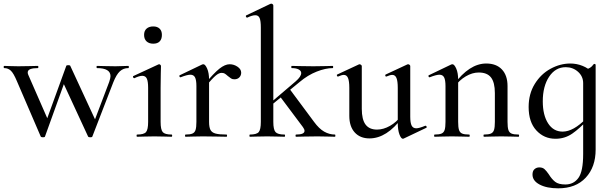

<svg xmlns="http://www.w3.org/2000/svg" viewBox="-27 -745 3332 1046"><path d="M-4 -374Q-7 -374 -7 -380Q-7 -386 -4 -386Q15 -386 26 -385L73 -384L138 -385Q153 -386 179 -386Q182 -386 182 -380Q182 -374 179 -374Q153 -374 138.5 -368.5Q124 -363 124 -350Q124 -343 128 -335L241 -77L204 -28L334 -386Q335 -390 345 -390Q355 -390 356 -386L499 -77L463 -22L568 -299Q575 -320 575 -330Q575 -374 501 -374Q499 -374 499 -380Q499 -386 501 -386Q528 -386 542 -385L602 -384L639 -385Q649 -386 672 -386Q675 -386 675 -380Q675 -374 672 -374Q645 -374 626 -356.5Q607 -339 590 -296L476 -1Q475 3 465 3Q456 3 453 -1L310 -310L347 -359L218 -1Q217 3 207 3Q198 3 195 -1L65 -303Q47 -346 32 -360Q17 -374 -4 -374Z M720 -12Q757 -12 768.5 -25.5Q780 -39 780 -81V-266Q780 -301 773 -316.5Q766 -332 748 -332Q732 -332 705 -319H704Q700 -319 698 -324.5Q696 -330 700 -331L836 -394L840 -395Q843 -395 846.5 -392Q850 -389 850 -385Q850 -378 849 -345Q848 -312 848 -267V-81Q848 -39 859.5 -25.5Q871 -12 908 -12Q911 -12 911 -6Q911 0 908 0Q884 0 869 -1L814 -2L759 -1Q744 0 720 0Q717 0 717 -6Q717 -12 720 -12ZM758 -555Q758 -577 771.5 -589Q785 -601 808 -601Q830 -601 842.5 -589Q855 -577 855 -555Q855 -532 843 -519.5Q831 -507 808 -507Q785 -507 771.5 -519.5Q758 -532 758 -555Z M1224 -395Q1247 -395 1267 -381.5Q1287 -368 1287 -349Q1287 -334 1277 -323.5Q1267 -313 1250 -313Q1239 -313 1232 -317.5Q1225 -322 1214 -331Q1204 -340 1197.5 -344Q1191 -348 1180 -348Q1166 -348 1148.5 -333.5Q1131 -319 1090 -271L1084 -282Q1138 -347 1168.5 -371Q1199 -395 1224 -395ZM984 -12Q1009 -12 1021.5 -17.5Q1034 -23 1038.5 -37.5Q1043 -52 1043 -81V-276Q1043 -309 1035.5 -323.5Q1028 -338 1010 -338Q993 -338 957 -324H955Q952 -324 950.5 -329Q949 -334 952 -335L1075 -394L1081 -395Q1091 -395 1101.5 -371.5Q1112 -348 1112 -310V-81Q1112 -52 1119.5 -37.5Q1127 -23 1147 -17.5Q1167 -12 1207 -12Q1210 -12 1210 -6Q1210 0 1207 0Q1174 0 1154 -1L1078 -2L1022 -1Q1008 0 984 0Q981 0 981 -6Q981 -12 984 -12Z M1334 -12Q1371 -12 1382.5 -25.5Q1394 -39 1394 -81V-595Q1394 -631 1387.5 -646.5Q1381 -662 1364 -662Q1347 -662 1320 -649H1319Q1315 -649 1313 -654Q1311 -659 1314 -661L1446 -724L1451 -725Q1455 -725 1458.5 -722Q1462 -719 1462 -715V-81Q1462 -39 1474 -25.5Q1486 -12 1523 -12Q1526 -12 1526 -6Q1526 0 1523 0Q1498 0 1484 -1L1429 -2L1372 -1Q1358 0 1334 0Q1332 0 1332 -6Q1332 -12 1334 -12ZM1586 -12Q1632 -12 1632 -32Q1632 -41 1623 -53L1498 -220L1551 -260L1684 -81Q1711 -44 1739 -28Q1767 -12 1798 -12Q1800 -12 1800 -6Q1800 0 1798 0Q1773 0 1759 -1L1703 -2L1630 -1Q1614 0 1586 0Q1583 0 1583 -6Q1583 -12 1586 -12ZM1434 -174 1584 -302Q1614 -328 1614 -347Q1614 -359 1600.5 -366.5Q1587 -374 1562 -374Q1560 -374 1560 -380Q1560 -386 1562 -386Q1590 -386 1606 -385L1680 -384L1748 -385Q1762 -386 1786 -386Q1788 -386 1788 -380Q1788 -374 1786 -374Q1747 -374 1698.5 -355Q1650 -336 1605 -298L1439 -162Z M1876 -114V-266Q1876 -303 1869 -320Q1862 -337 1846 -337Q1835 -337 1815 -328H1813Q1810 -328 1808.5 -333Q1807 -338 1810 -339L1928 -394L1932 -395Q1935 -395 1939.5 -392Q1944 -389 1944 -385V-152Q1944 -94 1964.5 -66.5Q1985 -39 2027 -39Q2062 -39 2098 -59.5Q2134 -80 2159 -115L2164 -104Q2080 9 1986 9Q1935 9 1905.5 -23.5Q1876 -56 1876 -114ZM2241 -46Q2256 -46 2290 -60H2291Q2295 -60 2297 -55.5Q2299 -51 2296 -49L2172 10L2168 11Q2158 11 2149 -13Q2140 -37 2140 -76V-266Q2140 -303 2133 -320Q2126 -337 2110 -337Q2099 -337 2078 -328H2076Q2073 -328 2072 -333Q2071 -338 2074 -339L2192 -394L2196 -395Q2200 -395 2204 -392Q2208 -389 2208 -385V-110Q2208 -76 2215.5 -61Q2223 -46 2241 -46Z M2610 -12Q2635 -12 2647.5 -17.5Q2660 -23 2664.5 -37.5Q2669 -52 2669 -81V-238Q2669 -296 2648 -323Q2627 -350 2581 -350Q2546 -350 2510.5 -329Q2475 -308 2450 -273L2446 -285Q2530 -399 2622 -399Q2677 -399 2707.5 -366.5Q2738 -334 2738 -276V-81Q2738 -52 2742.5 -37.5Q2747 -23 2759.5 -17.5Q2772 -12 2798 -12Q2801 -12 2801 -6Q2801 0 2798 0Q2774 0 2759 -1L2704 -2L2649 -1Q2634 0 2610 0Q2607 0 2607 -6Q2607 -12 2610 -12ZM2341 -12Q2366 -12 2378.5 -17.5Q2391 -23 2395.5 -37.5Q2400 -52 2400 -81V-276Q2400 -309 2392.5 -323.5Q2385 -338 2367 -338Q2350 -338 2314 -324H2312Q2309 -324 2307.5 -329Q2306 -334 2309 -335L2432 -394L2438 -395Q2448 -395 2458.5 -371.5Q2469 -348 2469 -310V-81Q2469 -52 2473.5 -37.5Q2478 -23 2490.5 -17.5Q2503 -12 2529 -12Q2532 -12 2532 -6Q2532 0 2529 0Q2505 0 2490 -1L2435 -2L2379 -1Q2365 0 2341 0Q2338 0 2338 -6Q2338 -12 2341 -12Z M2874 206Q2874 186 2885 176.5Q2896 167 2911 167Q2929 167 2939.5 176.5Q2950 186 2963 205Q2979 231 2997.5 245.5Q3016 260 3053 260Q3098 260 3124 224.5Q3150 189 3150 94V-360Q3174 -368 3186 -375Q3198 -382 3208 -396Q3209 -397 3211 -397Q3213 -397 3215.5 -395.5Q3218 -394 3218 -393V70Q3218 165 3164 223Q3110 281 3014 281Q2952 281 2913 260.5Q2874 240 2874 206ZM2853 -162Q2853 -234 2886.5 -288Q2920 -342 2972.5 -370.5Q3025 -399 3080 -399Q3115 -399 3147 -386Q3179 -373 3201 -350L3150 -292Q3150 -329 3122 -354Q3094 -379 3055 -379Q2999 -379 2964.5 -327Q2930 -275 2930 -193Q2930 -118 2959 -73Q2988 -28 3038 -28Q3097 -28 3167 -100L3175 -93Q3131 -45 3090.5 -17Q3050 11 2999 11Q2937 11 2895 -34.5Q2853 -80 2853 -162Z"/></svg>

Font: Cormorant Infant Medium
Style: Regular
Weight: 500
Designer: Christian Thalmann (Catharsis Fonts)
Foundry: Catharsis Fonts
Version: Version 4.000